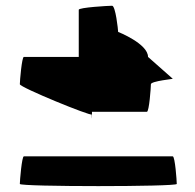

<svg xmlns="http://www.w3.org/2000/svg" viewBox="-20 -658 678 668"><path d="M49 -18C49 -8 595 -8 595 -18C595 -29 589 -114 581 -114H63C56 -114 49 -29 49 -18ZM49 -365C49 -354 299 -252 299 -260C299 -260 300 -223 300 -269H491C499 -269 505 -354 505 -365C505 -376 589 -384 581 -384L495 -460C495 -506 391 -547 391 -547C391 -554 382 -638 370 -638C357 -638 254 -632 254 -624V-460H63C56 -460 49 -376 49 -365Z"/></svg>

Font: Ampere
Style: Ext
Weight: 400
Version: Version 1